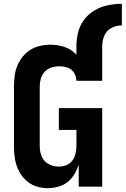

<svg xmlns="http://www.w3.org/2000/svg" viewBox="-20 -977 658 1005"><path d="M231 8Q268 8 302.5 -6Q337 -20 359 -50Q381 -80 392 -115V0H515V-411H288V-297H380V-210Q380 -191 375 -171Q370 -151 357.5 -135Q345 -119 326 -112Q307 -105 287 -105Q260 -105 235 -118Q210 -131 199 -157Q188 -183 188 -210V-525Q188 -546 194 -566Q200 -586 214 -601.5Q228 -617 248.5 -623.5Q269 -630 289 -630Q312 -630 333.5 -623Q355 -616 367.5 -596Q380 -576 380 -554H515V-735Q515 -763 526 -790Q537 -817 563 -830.5Q589 -844 618 -844V-957Q581 -957 544.5 -949.5Q508 -942 475.5 -923Q443 -904 420.5 -874Q398 -844 389 -808Q380 -772 380 -735V-691Q354 -719 318 -731Q282 -743 244 -743Q211 -743 179 -734Q147 -725 121.5 -703.5Q96 -682 80 -652.5Q64 -623 58.5 -590.5Q53 -558 53 -525V-210Q53 -178 58 -146.5Q63 -115 77 -86Q91 -57 114.5 -34.5Q138 -12 168.5 -2Q199 8 231 8Z"/></svg>

Font: Iosevka Sparkle Extrabold
Style: Regular
Weight: 800
Designer: Belleve Invis
Foundry: Belleve Invis
Version: Version 4.5.0; ttfautohint (v1.8.3)